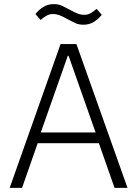

<svg xmlns="http://www.w3.org/2000/svg" viewBox="-20 -912 665 932"><path d="M536 0 460 -217H163L87 0H27L274 -698H351L599 0ZM313 -641H309L178 -269H444ZM385 -792Q362 -792 344 -800.5Q326 -809 306 -820Q283 -833 267.5 -838.5Q252 -844 238 -844Q221 -844 207 -836.5Q193 -829 177 -815L152 -844Q168 -864 190 -878Q212 -892 241 -892Q264 -892 282 -883.5Q300 -875 320 -864Q343 -851 358.5 -845.5Q374 -840 388 -840Q405 -840 419 -847.5Q433 -855 449 -869L474 -840Q458 -820 436 -806Q414 -792 385 -792Z"/></svg>

Font: IBM Plex Sans Hebrew Light
Style: Regular
Weight: 300
Designer: Mike Abbink, Paul van der Laan, Pieter van Rosmalen, Yanek Iontef
Foundry: Bold Monday
Version: Version 1.2